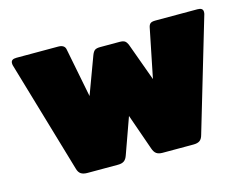

<svg xmlns="http://www.w3.org/2000/svg" viewBox="-74 -596 915 711"><g transform="rotate(-15 384.0 -240.0)"><path d="M143 -27 17 -456Q16 -459 16 -465Q16 -480 37 -480H197Q222 -480 225 -461L262 -273L315 -416Q320 -429 326.5 -433.5Q333 -438 347 -438H421Q435 -438 441.5 -433.5Q448 -429 453 -416L505 -273L543 -461Q545 -471 550.5 -475.5Q556 -480 570 -480H731Q752 -480 752 -465Q752 -459 751 -456L624 -27Q620 -12 611.5 -6Q603 0 587 0H469Q454 0 445.5 -6Q437 -12 432 -27L384 -164L335 -27Q330 -12 321.5 -6Q313 0 298 0H181Q165 0 156 -6Q147 -12 143 -27Z"/></g></svg>

Font: Mitr
Style: Bold
Weight: 700
Designer: Thanarat Vachiruckul
Foundry: Cadson Demak
Version: Version 1.003